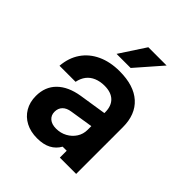

<svg xmlns="http://www.w3.org/2000/svg" viewBox="-233 -1003 1166 1166"><g transform="rotate(45 350.0 -419.5)"><path d="M469 -384V-272L311 -247Q276 -242 257.5 -223Q239 -204 239 -174Q239 -144 260 -126Q281 -108 318 -108Q357 -108 389 -125.5Q421 -143 440 -172.5Q459 -202 459 -239V-390Q459 -443 429 -472Q399 -501 343 -501Q305 -501 275 -488.5Q245 -476 226.5 -452Q208 -428 201 -393H63Q69 -466 105 -518.5Q141 -571 202.5 -599.5Q264 -628 345 -628Q468 -628 533.5 -569Q599 -510 599 -401V0H459V-59H424Q404 -23 368 -4Q332 15 278 15Q222 15 180 -7Q138 -29 114.5 -69Q91 -109 91 -162Q91 -241 141 -290.5Q191 -340 283 -355ZM257 -689 365 -854H522L378 -689Z"/></g></svg>

Font: Martian Mono SemiExpanded SemiBold
Style: Regular
Weight: 600
Monospace: yes
Version: Version 0.930